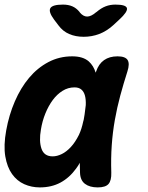

<svg xmlns="http://www.w3.org/2000/svg" viewBox="-25 -805 645 835"><path d="M148 10Q112 10 80.5 -4Q49 -18 27.5 -48Q6 -78 -2 -125Q-10 -172 2 -238Q14 -305 39.5 -364Q65 -423 101.5 -466.5Q138 -510 185.5 -535Q233 -560 289 -560Q336 -560 361 -538Q382 -519 391 -489Q392 -491 393 -494Q404 -527 427.5 -543.5Q451 -560 486 -560Q520 -560 530 -544Q540 -528 529 -494Q512 -441 498 -389Q484 -337 474.5 -283.5Q465 -230 461 -173.5Q457 -117 459 -54Q460 -20 447 -5Q434 10 400 10Q365 10 344.5 -5.5Q324 -21 323 -54Q322 -76 322 -97Q315 -84 306 -72Q277 -32 238 -11Q199 10 148 10ZM204 -125Q223 -125 243.5 -135Q264 -145 283 -165.5Q302 -186 318 -218Q330 -243 337 -277Q338 -280 339 -284L343 -308Q346 -330 348 -348Q349 -372 344.5 -389Q340 -406 329 -415.5Q318 -425 299 -425Q271 -425 247 -410Q223 -395 204.5 -370Q186 -345 172.5 -312Q159 -279 153 -242Q144 -191 155.5 -158Q167 -125 204 -125ZM249 -785Q272 -785 289.5 -777.5Q307 -770 321 -753L322 -751Q337 -733 354 -733Q371 -733 392 -751L395 -753Q415 -770 434.5 -777.5Q454 -785 477 -785Q523 -785 527 -769.5Q531 -754 494 -720L467 -695Q438 -669 406 -657Q374 -645 339 -645Q304 -645 276 -657Q248 -669 229 -695L210 -720Q185 -754 194 -769.5Q203 -785 249 -785Z"/></svg>

Font: Maple Mono ExtraBold
Style: Italic
Weight: 800
Italic angle: -10°
Monospace: yes
Designer: subframe7536
Version: Version 7.200